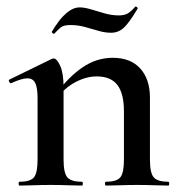

<svg xmlns="http://www.w3.org/2000/svg" viewBox="-20 -578 563 598"><path d="M310 0Q307 0 307 -6Q307 -12 310 -12Q344 -12 355 -26Q366 -40 366 -81V-231Q366 -287 345.5 -313.5Q325 -340 281 -340Q249 -340 215.5 -322.5Q182 -305 160 -274L155 -286Q194 -339 237.5 -368.5Q281 -398 331 -398Q387 -398 417 -364.5Q447 -331 447 -274V-81Q447 -40 458.5 -26Q470 -12 504 -12Q507 -12 507 -6Q507 0 504 0Q485 0 460 -1Q435 -2 407 -2Q380 -2 354.5 -1Q329 0 310 0ZM41 0Q38 0 38 -6Q38 -12 41 -12Q75 -12 86 -26Q97 -40 97 -81V-272Q97 -304 90 -319Q83 -334 65 -334Q56 -334 43 -330Q30 -326 15 -319Q11 -318 8.5 -323.5Q6 -329 9 -330L140 -394Q145 -396 147 -396Q157 -396 167.5 -373Q178 -350 178 -306V-81Q178 -40 189.5 -26Q201 -12 235 -12Q238 -12 238 -6Q238 0 235 0Q216 0 191 -1Q166 -2 138 -2Q111 -2 85.5 -1Q60 0 41 0ZM350 -530Q368 -530 378.5 -536.5Q389 -543 401 -557Q403 -559 406.5 -556Q410 -553 408 -550Q381 -505 364.5 -490.5Q348 -476 326 -476Q307 -476 286.5 -482Q266 -488 244.5 -494Q223 -500 199 -500Q178 -500 169 -492.5Q160 -485 149 -473Q147 -472 143.5 -475Q140 -478 142 -480Q150 -494 163 -511.5Q176 -529 193 -542Q210 -555 228 -555Q243 -555 263 -549Q283 -543 305.5 -536.5Q328 -530 350 -530Z"/></svg>

Font: Cormorant Infant Light SemiBold
Style: Regular
Weight: 600
Version: Version 4.001